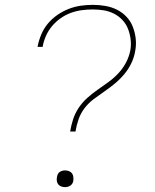

<svg xmlns="http://www.w3.org/2000/svg" viewBox="-20 -763 640 791"><path d="M269 -221Q273 -246 281 -271Q289 -296 304 -318.5Q319 -341 339.5 -359.5Q360 -378 382.5 -393.5Q405 -409 427.5 -425.5Q450 -442 468.5 -462Q487 -482 499.5 -506Q512 -530 517 -556Q521 -579 518 -602Q515 -625 507 -645Q499 -665 484 -681Q469 -697 449 -707Q429 -717 407 -720.5Q385 -724 362 -724Q339 -724 316.5 -721Q294 -718 272 -710Q250 -702 230 -688Q210 -674 194.5 -655.5Q179 -637 169.5 -615.5Q160 -594 156 -572V-570H135V-572Q140 -597 150 -621Q160 -645 177 -665.5Q194 -686 216.5 -701.5Q239 -717 263.5 -726.5Q288 -736 313 -739.5Q338 -743 363 -743Q389 -743 414.5 -738.5Q440 -734 462 -723Q484 -712 501 -694Q518 -676 527 -653Q536 -630 539 -604.5Q542 -579 537 -553Q533 -528 521.5 -503.5Q510 -479 492.5 -458Q475 -437 454 -419.5Q433 -402 410.5 -386.5Q388 -371 366.5 -355Q345 -339 328.5 -317.5Q312 -296 303.5 -271Q295 -246 291 -221ZM248 8Q240 8 232 5Q224 2 219.5 -4Q215 -10 214 -18.5Q213 -27 215 -35Q216 -41 218.5 -46Q221 -51 226 -54.5Q231 -58 237 -59.5Q243 -61 248 -61Q256 -61 264 -58Q272 -55 276.5 -49Q281 -43 282 -34.5Q283 -26 282 -18Q281 -12 278 -7Q275 -2 270 1.5Q265 5 259 6.5Q253 8 248 8Z"/></svg>

Font: Iosevka Aile Thin
Style: Italic
Weight: 100
Italic angle: -9°
Designer: Belleve Invis
Foundry: Belleve Invis
Version: Version 31.1.0; ttfautohint (v1.8.4)